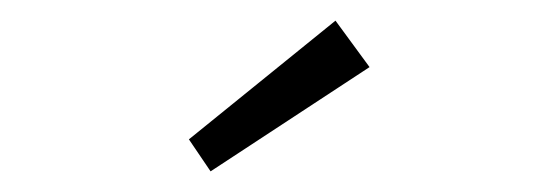

<svg xmlns="http://www.w3.org/2000/svg" viewBox="-20 -764 540 186"><path d="M184 -598 163 -629 305 -744 338 -699Z"/></svg>

Font: Lexend Deca ExtraLight
Style: Regular
Weight: 200
Designer: Bonnie Shaver-Troup, Thomas Jockin
Foundry: Lexend
Version: Version 1.008; ttfautohint (v1.8.4.7-5d5b)